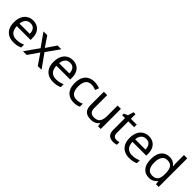

<svg xmlns="http://www.w3.org/2000/svg" viewBox="323 -2180 3610 3610"><g transform="rotate(45 2127.5 -375.0)"><path d="M313 10Q237 10 178.5 -21Q120 -52 87.5 -113.5Q55 -175 55 -264Q55 -352 84.5 -415Q114 -478 167.5 -512Q221 -546 292 -546Q361 -546 410.5 -516Q460 -486 486.5 -431.5Q513 -377 513 -304V-251H146Q148 -160 192.5 -112.5Q237 -65 317 -65Q368 -65 407.5 -74.5Q447 -84 489 -102V-25Q448 -7 408 1.5Q368 10 313 10ZM148 -321H421Q421 -389 389.5 -431.5Q358 -474 291 -474Q228 -474 191.5 -433.5Q155 -393 148 -321Z M562 0 756 -274 571 -536H671L809 -334L946 -536H1045L860 -274L1055 0H955L809 -214L661 0Z M1366 10Q1290 10 1231.5 -21Q1173 -52 1140.5 -113.5Q1108 -175 1108 -264Q1108 -352 1137.5 -415Q1167 -478 1220.5 -512Q1274 -546 1345 -546Q1414 -546 1463.5 -516Q1513 -486 1539.5 -431.5Q1566 -377 1566 -304V-251H1199Q1201 -160 1245.5 -112.5Q1290 -65 1370 -65Q1421 -65 1460.5 -74.5Q1500 -84 1542 -102V-25Q1501 -7 1461 1.5Q1421 10 1366 10ZM1201 -321H1474Q1474 -389 1442.5 -431.5Q1411 -474 1344 -474Q1281 -474 1244.5 -433.5Q1208 -393 1201 -321Z M1917 10Q1846 10 1790.5 -19Q1735 -48 1703.5 -109Q1672 -170 1672 -265Q1672 -364 1705 -426Q1738 -488 1794.5 -517Q1851 -546 1923 -546Q1964 -546 2002 -537.5Q2040 -529 2064 -517L2037 -444Q2013 -453 1981 -461Q1949 -469 1921 -469Q1867 -469 1832 -446Q1797 -423 1780 -378Q1763 -333 1763 -266Q1763 -202 1780 -157Q1797 -112 1831 -89Q1865 -66 1916 -66Q1960 -66 1993.5 -75Q2027 -84 2055 -97V-19Q2028 -5 1995.5 2.5Q1963 10 1917 10Z M2371 10Q2307 10 2263.5 -10.5Q2220 -31 2198 -74Q2176 -117 2176 -185V-536H2265V-191Q2265 -127 2294 -95Q2323 -63 2384 -63Q2473 -63 2507.5 -113Q2542 -163 2542 -257V-536H2630V0H2558L2545 -71H2541Q2524 -43 2497 -25Q2470 -7 2438 1.5Q2406 10 2371 10Z M2964 10Q2922 10 2886.5 -4.5Q2851 -19 2829 -55Q2807 -91 2807 -156V-468H2731V-510L2808 -545L2843 -659H2895V-536H3050V-468H2895V-158Q2895 -109 2918.5 -85.5Q2942 -62 2979 -62Q2999 -62 3020 -65.5Q3041 -69 3054 -73V-6Q3040 1 3014 5.5Q2988 10 2964 10Z M3389 10Q3313 10 3254.5 -21Q3196 -52 3163.5 -113.5Q3131 -175 3131 -264Q3131 -352 3160.5 -415Q3190 -478 3243.5 -512Q3297 -546 3368 -546Q3437 -546 3486.5 -516Q3536 -486 3562.5 -431.5Q3589 -377 3589 -304V-251H3222Q3224 -160 3268.5 -112.5Q3313 -65 3393 -65Q3444 -65 3483.5 -74.5Q3523 -84 3565 -102V-25Q3524 -7 3484 1.5Q3444 10 3389 10ZM3224 -321H3497Q3497 -389 3465.5 -431.5Q3434 -474 3367 -474Q3304 -474 3267.5 -433.5Q3231 -393 3224 -321Z M3915 10Q3815 10 3755 -59.5Q3695 -129 3695 -267Q3695 -405 3755.5 -475.5Q3816 -546 3916 -546Q3978 -546 4017.5 -523Q4057 -500 4082 -467H4088Q4087 -480 4084.5 -505.5Q4082 -531 4082 -546V-760H4170V0H4099L4086 -72H4082Q4058 -38 4018 -14Q3978 10 3915 10ZM3929 -63Q4014 -63 4048.5 -109.5Q4083 -156 4083 -250V-266Q4083 -366 4050 -419.5Q4017 -473 3928 -473Q3857 -473 3821.5 -416.5Q3786 -360 3786 -265Q3786 -169 3821.5 -116Q3857 -63 3929 -63Z"/></g></svg>

Font: Noto Sans Symbols
Style: Regular
Weight: 400
Designer: Monotype Design Team
Foundry: Monotype Imaging Inc.
Version: Version 2.002